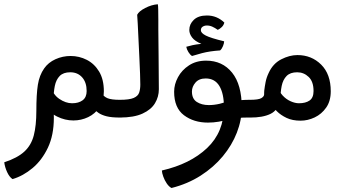

<svg xmlns="http://www.w3.org/2000/svg" viewBox="-40 -562 1649 926"><path d="M20.5 301.8Q5.4 292 -5.6 268.1Q-16.6 244.1 -19.5 220.7Q44.4 199.7 77.6 168.9Q110.8 138.2 123 90.8Q135.3 43.5 135.3 -26.9Q135.3 -106.9 142.6 -153.1Q149.9 -199.2 172.9 -231.9Q192.9 -260.7 227.5 -276.4Q262.2 -292 300.3 -292Q342.3 -292 378.9 -273.2Q415.5 -254.4 438.2 -216.6Q460.9 -178.7 460.9 -121.6Q460.9 -75.7 439.9 -44.4Q418.9 -13.2 385.3 2.9Q351.6 19 314 19Q273.4 19 235.1 0Q196.8 -19 172.4 -58.1L206.5 -145Q214.8 -106.4 245.8 -85.2Q276.9 -64 307.6 -64Q339.4 -64 358.6 -78.4Q377.9 -92.8 377.9 -123Q377.9 -164.6 356.2 -189Q334.5 -213.4 298.8 -213.4Q265.6 -213.4 248 -195.6Q230.5 -177.7 224.4 -147.7Q218.3 -117.7 218.3 -80.6Q218.3 -59.6 219 -37.4Q219.7 -15.1 219.7 6.3Q219.7 89.4 191.2 149.9Q162.6 210.4 117.2 248.5Q71.8 286.6 20.5 301.8ZM537.6 4.9Q498 4.9 473.9 -1.2Q449.7 -7.3 434.3 -18.1Q418.9 -28.8 404.8 -43.5L447.8 -115.2Q460.4 -95.7 479.2 -88.1Q498 -80.6 537.6 -80.6H547.4V4.9Z M527.8 4.9V-80.6H537.6Q584 -80.6 604.7 -89.6Q625.5 -98.6 631.1 -115.2Q636.7 -131.8 636.7 -153.8Q636.7 -170.4 635.5 -206.1Q634.3 -241.7 632.1 -285.9Q629.9 -330.1 627.9 -372.8Q626 -415.5 624.3 -447.8Q622.6 -480 621.6 -490.7Q629.9 -507.8 660.2 -523.4Q690.4 -539.1 721.2 -541.5Q722.7 -535.6 723.1 -513.9Q723.6 -492.2 723.6 -465.8Q723.6 -439.5 723.6 -419.4Q723.6 -358.9 724.9 -289.6Q726.1 -220.2 726.1 -131.3Q726.1 -95.2 707.5 -64.2Q689 -33.2 647.5 -14.2Q606 4.9 537.6 4.9Z M787.1 344.7Q774.9 338.4 764.4 323Q753.9 307.6 747.6 290Q741.2 272.5 740.7 260.3Q877.4 229 958.7 152.1Q1040 75.2 1040 -45.4Q1040 -110.8 1018.1 -147.2Q996.1 -183.6 952.1 -183.6Q919.9 -183.6 902.8 -163.8Q885.7 -144 885.7 -120.6Q885.7 -85.4 909.2 -70.3Q932.6 -55.2 967.3 -55.2Q1018.1 -55.2 1074.7 -80.1L1068.8 11.7Q1014.6 29.3 962.9 29.3Q894.5 29.3 847.2 -6.3Q799.8 -42 799.8 -119.6Q799.8 -155.3 818.4 -189.7Q836.9 -224.1 871.6 -246.8Q906.2 -269.5 954.1 -269.5Q1032.7 -269.5 1079.3 -211.7Q1126 -153.8 1126 -43.5Q1126 17.1 1102.3 77.9Q1078.6 138.7 1034.4 191.9Q990.2 245.1 927.5 285.2Q864.7 325.2 787.1 344.7ZM1118.2 6.3 1115.7 -78.6Q1130.4 -79.6 1138.9 -80.1Q1147.5 -80.6 1159.7 -80.6H1174.3V4.9H1159.7Q1141.6 4.9 1133.3 5.1Q1125 5.4 1118.2 6.3ZM886.2 -292Q877 -297.4 868.7 -310.8Q860.4 -324.2 858.4 -336.4Q873 -340.8 888.9 -344.2Q904.8 -347.7 931.2 -350.6Q899.9 -363.3 886.5 -381.1Q873 -398.9 873 -417.5Q873 -445.8 895 -466.6Q917 -487.3 958 -487.3Q1006.3 -487.3 1042 -453.1Q1038.6 -439.9 1029.3 -431.2Q1020 -422.4 1010.3 -418Q996.6 -427.7 984.1 -433.3Q971.7 -439 957.5 -439Q946.3 -439 937.5 -433.3Q928.7 -427.7 928.7 -416Q928.7 -402.8 952.4 -390.6Q976.1 -378.4 1041 -362.8Q1041 -353.5 1035.4 -339.6Q1029.8 -325.7 1021.5 -318.8Q971.2 -315.4 934.3 -305.7Q897.5 -295.9 886.2 -292Z M1409.7 20Q1370.1 20 1342 6.6Q1314 -6.8 1295.7 -25.1Q1277.3 -43.5 1266.6 -58.1L1300.8 -145Q1306.6 -119.1 1323.5 -101.1Q1340.3 -83 1361.8 -73.5Q1383.3 -64 1401.9 -64Q1433.6 -64 1452.9 -77.1Q1472.2 -90.3 1472.2 -123Q1472.2 -168.5 1448.7 -190.9Q1425.3 -213.4 1393.1 -213.4Q1359.9 -213.4 1342.3 -195.6Q1324.7 -177.7 1318.6 -147.7Q1312.5 -117.7 1312.5 -80.6Q1301.8 -30.8 1264.4 -12.7Q1227.1 5.4 1165.5 4.9Q1163.6 4.9 1160.4 4.9Q1157.2 4.9 1154.8 4.9V-80.6Q1157.2 -80.6 1159.4 -80.6Q1161.6 -80.6 1164.6 -80.6Q1206.5 -80.6 1220.2 -88.6Q1233.9 -96.7 1233.9 -106.9Q1233.9 -110.8 1233.9 -114.5Q1233.9 -118.2 1234.4 -124.5Q1236.8 -144.5 1241 -166.3Q1245.1 -188 1255.9 -210.4Q1276.4 -255.4 1316.4 -275.9Q1356.4 -296.4 1394.5 -296.4Q1462.4 -296.4 1508.8 -250.5Q1555.2 -204.6 1555.2 -121.6Q1555.2 -74.7 1533.2 -43.2Q1511.2 -11.7 1477.8 4.2Q1444.3 20 1409.7 20Z"/></svg>

Font: Harmattan
Style: Bold
Weight: 700
Designer: George W. Nuss III and SIL International
Foundry: SIL International
Version: Version 4.000